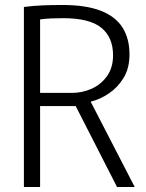

<svg xmlns="http://www.w3.org/2000/svg" viewBox="-20 -751 586 771"><path d="M76 -723Q114 -728 152 -729.5Q190 -731 230 -731Q326 -731 385.5 -707.5Q445 -684 472.5 -639.5Q500 -595 500 -533Q500 -477 476.5 -438.5Q453 -400 417.5 -376Q382 -352 345 -343V-341L521 0H450L284 -325H141V0H76ZM269 -378Q310 -378 347.5 -394.5Q385 -411 409.5 -445Q434 -479 434 -529Q434 -601 387 -639.5Q340 -678 233 -678Q209 -678 185 -677Q161 -676 141 -673V-378Z"/></svg>

Font: Murecho Thin Light
Style: Regular
Weight: 300
Version: Version 1.010